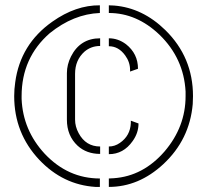

<svg xmlns="http://www.w3.org/2000/svg" viewBox="-20 -698 786 733"><path d="M34.2 -331.1Q34.2 -189.5 129.9 -87.9Q220.7 7.8 344.7 15.6Q353.5 15.6 361.3 15.6V-16.6Q239.3 -16.6 150.4 -111.3Q67.4 -201.2 62.5 -320.3Q62.5 -325.2 62.5 -331.1Q62.5 -477.5 169.9 -571.3Q260.7 -644.5 361.3 -648.4V-677.7Q269.5 -678.7 179.7 -615.2Q57.6 -529.3 38.1 -383.8Q34.2 -357.4 34.2 -331.1ZM235.4 -241.2Q235.4 -179.7 276.4 -141.6Q310.5 -110.4 362.3 -110.4V-138.7Q307.6 -138.7 280.3 -189.5Q266.6 -214.8 266.6 -241.2V-416Q266.6 -468.8 302.7 -501Q328.1 -522.5 362.3 -522.5V-551.8Q286.1 -551.8 251 -482.4Q235.4 -451.2 235.4 -418.9ZM395.5 15.6Q509.8 15.6 603.5 -71.3Q704.1 -165 715.8 -300.8Q716.8 -316.4 716.8 -331.1Q716.8 -479.5 611.3 -583Q524.4 -668 416 -676.8Q405.3 -677.7 395.5 -677.7V-648.4Q502 -648.4 588.9 -565.4Q681.6 -475.6 688.5 -348.6Q688.5 -338.9 688.5 -331.1Q688.5 -213.9 608.4 -120.1Q526.4 -25.4 414.1 -17.6Q404.3 -16.6 395.5 -16.6ZM395.5 -109.4Q451.2 -109.4 486.3 -159.2Q508.8 -190.4 508.8 -226.6L479.5 -237.3V-228.5Q477.5 -179.7 437.5 -152.3Q418 -138.7 395.5 -138.7ZM395.5 -521.5Q432.6 -521.5 458 -486.3Q476.6 -460.9 476.6 -430.7V-424.8L506.8 -435.5Q506.8 -493.2 460.9 -529.3Q430.7 -551.8 395.5 -551.8Z"/></svg>

Font: Post No Bills Colombo Light
Style: Regular
Weight: 300
Designer: Kosala Senevirathne, Siva Puranthara, Lasantha Premarathna, Tharique Azeez
Foundry: Mooniak
Version: Version 1.220 ; ttfautohint (v1.6)